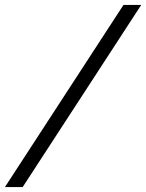

<svg xmlns="http://www.w3.org/2000/svg" viewBox="-88 -747 593 779"><path d="M-68 12 413 -727H485L4 12Z"/></svg>

Font: Justus
Style: Italic
Weight: 400
Italic angle: -12°
Version: Version 001.001